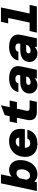

<svg xmlns="http://www.w3.org/2000/svg" viewBox="1546 -2342 792 3957"><g transform="rotate(-90 1941.5 -364.0)"><path d="M620 -346Q620 -246 584 -164.5Q548 -83 480 -35.5Q412 12 319 12Q276 12 239.5 -4.5Q203 -21 178 -51L164 0H-17L141 -740H326L279 -516Q304 -542 339 -557Q374 -572 412 -572Q475 -572 522 -544Q569 -516 594.5 -465Q620 -414 620 -346ZM300 -140Q338 -140 367.5 -164Q397 -188 413.5 -229Q430 -270 430 -319Q430 -368 409.5 -394Q389 -420 350 -420Q316 -420 290 -401.5Q264 -383 243 -347L217 -220Q221 -183 242.5 -161.5Q264 -140 300 -140Z M686 -240Q686 -331 724 -406.5Q762 -482 836 -527Q910 -572 1011 -572Q1092 -572 1149 -543.5Q1206 -515 1235 -461.5Q1264 -408 1264 -333Q1264 -292 1255 -247H873V-243Q873 -212 884 -188Q895 -164 915.5 -150Q936 -136 963 -136Q1004 -136 1029 -152Q1054 -168 1062 -196H1246Q1222 -98 1150 -43Q1078 12 950 12Q873 12 813 -17.5Q753 -47 719.5 -103.5Q686 -160 686 -240ZM1084 -363Q1086 -395 1064 -415.5Q1042 -436 1002 -436Q924 -436 893 -362Z M1443 -148Q1443 -177 1450 -208L1493 -411H1383L1415 -560H1525L1547 -662L1749 -740L1711 -560H1848L1816 -411H1679L1638 -217Q1635 -202 1635 -192Q1635 -167 1652 -158Q1669 -149 1707 -149H1853L1821 0H1609Q1531 0 1487 -37.5Q1443 -75 1443 -148Z M2307 -47Q2277 -17 2243 -2.5Q2209 12 2164 12Q2113 12 2074 -10Q2035 -32 2013.5 -68Q1992 -104 1992 -146Q1992 -211 2023.5 -255Q2055 -299 2110.5 -320.5Q2166 -342 2239 -342H2368L2372 -361Q2374 -373 2374 -379Q2374 -409 2352 -426Q2330 -443 2294 -443Q2214 -443 2202 -381H2023Q2032 -437 2068.5 -480.5Q2105 -524 2165.5 -548Q2226 -572 2304 -572Q2382 -572 2439 -550Q2496 -528 2526.5 -486Q2557 -444 2557 -385Q2557 -360 2551 -331L2481 0H2300ZM2223 -129Q2288 -129 2333 -180L2342 -221L2233 -220Q2202 -219 2186 -206Q2170 -193 2170 -171Q2170 -152 2184.5 -140.5Q2199 -129 2223 -129Z M2957 -47Q2927 -17 2893 -2.5Q2859 12 2814 12Q2763 12 2724 -10Q2685 -32 2663.5 -68Q2642 -104 2642 -146Q2642 -211 2673.5 -255Q2705 -299 2760.5 -320.5Q2816 -342 2889 -342H3018L3022 -361Q3024 -373 3024 -379Q3024 -409 3002 -426Q2980 -443 2944 -443Q2864 -443 2852 -381H2673Q2682 -437 2718.5 -480.5Q2755 -524 2815.5 -548Q2876 -572 2954 -572Q3032 -572 3089 -550Q3146 -528 3176.5 -486Q3207 -444 3207 -385Q3207 -360 3201 -331L3131 0H2950ZM2873 -129Q2938 -129 2983 -180L2992 -221L2883 -220Q2852 -219 2836 -206Q2820 -193 2820 -171Q2820 -152 2834.5 -140.5Q2849 -129 2873 -129Z M3280 -149H3455L3548 -591H3438L3470 -740H3766L3641 -149H3818L3786 0H3247Z"/></g></svg>

Font: Azeret Mono ExtraBold
Style: Italic
Weight: 800
Italic angle: -12°
Designer: Martin Vácha
Foundry: Displaay
Version: Version 1.000; Glyphs 3.0.3, build 3074